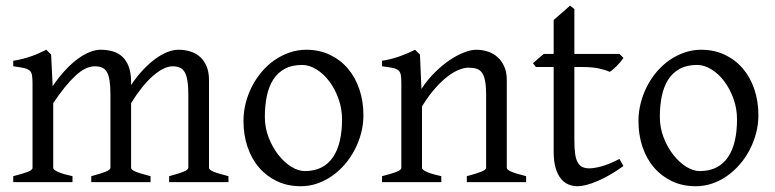

<svg xmlns="http://www.w3.org/2000/svg" viewBox="-20 -645 2745 680"><path d="M579.1 0V-21Q614.3 -30.3 630.6 -37.1Q647 -43.9 647 -50.8V-309.1Q647 -338.9 643.8 -358.6Q640.6 -378.4 634 -389.6Q627.4 -400.9 616.9 -405.5Q606.4 -410.2 591.8 -410.2Q575.7 -410.2 557.6 -401.1Q539.6 -392.1 520.5 -375.2Q501.5 -358.4 482.2 -334.2Q462.9 -310.1 444.3 -279.8V-50.8Q444.3 -43.9 459.5 -37.4Q474.6 -30.8 513.2 -21V0H303.2V-21Q338.4 -30.3 354.7 -37.1Q371.1 -43.9 371.1 -50.8V-309.1Q371.1 -338.9 368.2 -358.6Q365.2 -378.4 358.6 -389.6Q352.1 -400.9 341.6 -405.5Q331.1 -410.2 315.9 -410.2Q282.7 -410.2 246.3 -376Q210 -341.8 168.5 -279.8V-50.8Q168.5 -43.5 186.8 -35.6Q205.1 -27.8 236.8 -21V0H26.9V-21Q59.1 -29.3 77.1 -35.9Q95.2 -42.5 95.2 -50.8V-347.2Q95.2 -366.7 93.5 -377.9Q91.8 -389.2 84.7 -395.3Q77.6 -401.4 64 -404.3Q50.3 -407.2 26.9 -410.2V-429.7Q45.4 -432.6 61 -436.8Q76.7 -440.9 90.8 -445.8Q105 -450.7 117.9 -456.5Q130.9 -462.4 144 -468.8L161.1 -451.7L166.5 -339.8Q188.5 -372.1 210.9 -396.2Q233.4 -420.4 255.4 -436.5Q277.3 -452.6 297.9 -460.7Q318.4 -468.8 335.9 -468.8Q359.4 -468.8 379.2 -463.1Q398.9 -457.5 413.3 -444.1Q427.7 -430.7 436 -408.7Q444.3 -386.7 444.3 -354V-343.8Q464.8 -374.5 486.8 -397.7Q508.8 -420.9 530.5 -436.8Q552.2 -452.6 573 -460.7Q593.8 -468.8 611.8 -468.8Q635.3 -468.8 655 -462.4Q674.8 -456.1 689.2 -442.9Q703.6 -429.7 711.9 -409.4Q720.2 -389.2 720.2 -361.8V-50.8Q720.2 -43.9 735.4 -37.4Q750.5 -30.8 789.1 -21V0Z M1191.4 -222.2Q1191.4 -260.7 1178.7 -295.7Q1166 -330.6 1146 -357.2Q1126 -383.8 1100.6 -399.4Q1075.2 -415 1050.3 -415Q1013.2 -415 987.8 -400.9Q962.4 -386.7 947 -362.1Q931.6 -337.4 924.8 -303.7Q918 -270 918 -231Q918 -192.4 931.6 -157.5Q945.3 -122.6 966.1 -96.2Q986.8 -69.8 1011.7 -54.4Q1036.6 -39.1 1059.1 -39.1Q1093.8 -39.1 1118.7 -52Q1143.6 -64.9 1159.7 -88.9Q1175.8 -112.8 1183.6 -146.5Q1191.4 -180.2 1191.4 -222.2ZM1267.1 -236.8Q1267.1 -204.1 1258.8 -172.9Q1250.5 -141.6 1235.8 -113.8Q1221.2 -85.9 1200.7 -62.3Q1180.2 -38.6 1155.5 -21.5Q1130.9 -4.4 1103 5.1Q1075.2 14.6 1045.4 14.6Q999 14.6 961.7 -2.9Q924.3 -20.5 897.7 -51.3Q871.1 -82 856.7 -124.5Q842.3 -167 842.3 -216.8Q842.3 -249 850.3 -280.3Q858.4 -311.5 872.8 -339.6Q887.2 -367.7 907.5 -391.4Q927.7 -415 952.4 -432.1Q977.1 -449.2 1005.6 -459Q1034.2 -468.8 1064.5 -468.8Q1110.4 -468.8 1147.7 -451.2Q1185.1 -433.6 1211.7 -402.6Q1238.3 -371.6 1252.7 -329.1Q1267.1 -286.6 1267.1 -236.8Z M1633.3 0V-21Q1668.5 -30.3 1685.1 -37.1Q1701.7 -43.9 1701.7 -50.8V-309.1Q1701.7 -338.9 1698.2 -357.4Q1694.8 -376 1687.5 -386.7Q1680.2 -397.5 1668.2 -401.4Q1656.2 -405.3 1639.2 -405.3Q1624 -405.3 1605.5 -397.9Q1586.9 -390.6 1565.7 -374.5Q1544.4 -358.4 1521.2 -332.3Q1498 -306.2 1474.6 -268.1V-50.8Q1474.6 -43.5 1492.9 -35.6Q1511.2 -27.8 1543 -21V0H1333V-21Q1365.2 -29.3 1383.3 -35.9Q1401.4 -42.5 1401.4 -50.8V-347.2Q1401.4 -366.2 1399.9 -377.4Q1398.4 -388.7 1391.8 -395Q1385.3 -401.4 1371.6 -404.3Q1357.9 -407.2 1333 -410.2V-429.7Q1366.2 -435.1 1394.5 -445.1Q1422.9 -455.1 1450.2 -468.8L1467.3 -451.7L1472.7 -330.1Q1494.1 -362.8 1520 -388.4Q1545.9 -414.1 1572.3 -431.9Q1598.6 -449.7 1623.3 -459.2Q1647.9 -468.8 1667 -468.8Q1688 -468.8 1707.5 -462.4Q1727.1 -456.1 1741.9 -442.9Q1756.8 -429.7 1765.9 -409.4Q1774.9 -389.2 1774.9 -361.8V-50.8Q1774.9 -43.9 1789.8 -37.4Q1804.7 -30.8 1843.3 -21V0Z M2188 -57.1Q2164.1 -39.6 2140.6 -26.1Q2117.2 -12.7 2095.9 -3.7Q2074.7 5.4 2056.6 10Q2038.6 14.6 2025.9 14.6Q2008.8 14.6 1993.4 8.3Q1978 2 1966.3 -12.5Q1954.6 -26.9 1947.8 -50.3Q1940.9 -73.7 1940.9 -107.9V-407.7H1877.9L1867.7 -421.4L1905.8 -454.1H1940.9V-574.2L1999 -625L2014.2 -612.8V-454.1H2173.8L2188 -439.9Q2183.6 -433.1 2177 -425.3Q2170.4 -417.5 2163.6 -410.6Q2156.7 -403.8 2150.1 -398.2Q2143.6 -392.6 2138.7 -390.6Q2127 -396.5 2103 -402.1Q2079.1 -407.7 2039.6 -407.7H2014.2V-149.9Q2014.2 -120.6 2016.8 -101.1Q2019.5 -81.5 2025.9 -70.1Q2032.2 -58.6 2042.2 -53.7Q2052.2 -48.8 2066.9 -48.8Q2084 -48.8 2109.9 -55.7Q2135.7 -62.5 2173.8 -82Z M2590.3 -222.2Q2590.3 -260.7 2577.6 -295.7Q2564.9 -330.6 2544.9 -357.2Q2524.9 -383.8 2499.5 -399.4Q2474.1 -415 2449.2 -415Q2412.1 -415 2386.7 -400.9Q2361.3 -386.7 2345.9 -362.1Q2330.6 -337.4 2323.7 -303.7Q2316.9 -270 2316.9 -231Q2316.9 -192.4 2330.6 -157.5Q2344.2 -122.6 2365 -96.2Q2385.7 -69.8 2410.6 -54.4Q2435.5 -39.1 2458 -39.1Q2492.7 -39.1 2517.6 -52Q2542.5 -64.9 2558.6 -88.9Q2574.7 -112.8 2582.5 -146.5Q2590.3 -180.2 2590.3 -222.2ZM2666 -236.8Q2666 -204.1 2657.7 -172.9Q2649.4 -141.6 2634.8 -113.8Q2620.1 -85.9 2599.6 -62.3Q2579.1 -38.6 2554.4 -21.5Q2529.8 -4.4 2502 5.1Q2474.1 14.6 2444.3 14.6Q2397.9 14.6 2360.6 -2.9Q2323.2 -20.5 2296.6 -51.3Q2270 -82 2255.6 -124.5Q2241.2 -167 2241.2 -216.8Q2241.2 -249 2249.3 -280.3Q2257.3 -311.5 2271.7 -339.6Q2286.1 -367.7 2306.4 -391.4Q2326.7 -415 2351.3 -432.1Q2376 -449.2 2404.5 -459Q2433.1 -468.8 2463.4 -468.8Q2509.3 -468.8 2546.6 -451.2Q2584 -433.6 2610.6 -402.6Q2637.2 -371.6 2651.6 -329.1Q2666 -286.6 2666 -236.8Z"/></svg>

Font: Gentium Kaktovik
Style: Regular
Weight: 400
Designer: J. Victor Gaultney and Annie Olsen
Foundry: SIL International
Version: Version 1.102; 2013; Maintenance release